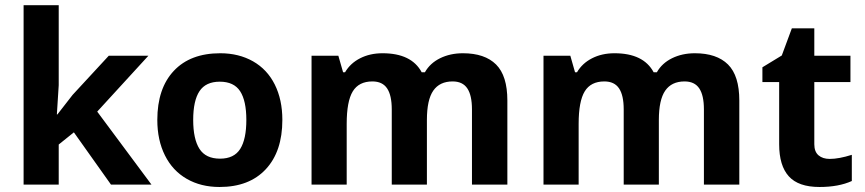

<svg xmlns="http://www.w3.org/2000/svg" viewBox="-20 -726 3400 755"><path d="M205.6 -275.9 265.6 -353 407.7 -506.8H563.5L362.3 -287.1L575.7 0H416.5L270.5 -205.6L210.9 -157.7V0H72.8V-705.6H210.9V-391.1L203.6 -275.9Z M739.7 -254.4Q739.7 -179.2 764.4 -140.6Q789.1 -102.1 845.2 -102.1Q900.4 -102.1 924.6 -140.4Q948.7 -178.7 948.7 -254.4Q948.7 -329.6 924.3 -367.2Q899.9 -404.8 844.2 -404.8Q789.1 -404.8 764.4 -367.4Q739.7 -330.1 739.7 -254.4ZM1090.3 -254.4Q1090.3 -130.4 1025.1 -60.5Q960 9.3 843.3 9.3Q770 9.3 714.4 -22.7Q658.7 -54.7 628.7 -114.7Q598.6 -174.8 598.6 -254.4Q598.6 -378.4 663.6 -447.5Q728.5 -516.6 846.2 -516.6Q918.9 -516.6 974.9 -484.9Q1030.8 -453.1 1060.5 -393.6Q1090.3 -334 1090.3 -254.4Z M1658.7 0H1520.5V-295.9Q1520.5 -351.1 1502.2 -378.4Q1483.9 -405.8 1444.3 -405.8Q1391.1 -405.8 1367.2 -366.7Q1343.3 -327.6 1343.3 -238.8V0H1205.1V-506.8H1310.5L1329.1 -441.9H1336.9Q1357.4 -477.1 1396 -496.8Q1434.6 -516.6 1484.4 -516.6Q1598.1 -516.6 1638.2 -441.9H1650.9Q1670.9 -477.5 1710.7 -497.1Q1750.5 -516.6 1800.3 -516.6Q1886.2 -516.6 1930.7 -472.4Q1975.1 -428.2 1975.1 -330.6V0H1835.9V-295.9Q1835.9 -351.1 1817.6 -378.4Q1799.3 -405.8 1759.8 -405.8Q1709 -405.8 1683.8 -369.6Q1658.7 -333.5 1658.7 -254.4Z M2570.8 0H2432.6V-295.9Q2432.6 -351.1 2414.3 -378.4Q2396 -405.8 2356.4 -405.8Q2303.2 -405.8 2279.3 -366.7Q2255.4 -327.6 2255.4 -238.8V0H2117.2V-506.8H2222.7L2241.2 -441.9H2249Q2269.5 -477.1 2308.1 -496.8Q2346.7 -516.6 2396.5 -516.6Q2510.3 -516.6 2550.3 -441.9H2563Q2583 -477.5 2622.8 -497.1Q2662.6 -516.6 2712.4 -516.6Q2798.3 -516.6 2842.8 -472.4Q2887.2 -428.2 2887.2 -330.6V0H2748V-295.9Q2748 -351.1 2729.7 -378.4Q2711.4 -405.8 2671.9 -405.8Q2621.1 -405.8 2595.9 -369.6Q2570.8 -333.5 2570.8 -254.4Z M3242.7 -101.1Q3278.8 -101.1 3329.6 -117.2V-14.2Q3277.8 9.3 3202.6 9.3Q3119.6 9.3 3081.8 -32.7Q3043.9 -74.7 3043.9 -158.7V-403.3H2978V-461.4L3054.2 -507.8L3093.8 -614.7H3182.1V-506.8H3324.2V-403.3H3182.1V-158.7Q3182.1 -129.4 3198.7 -115.2Q3215.3 -101.1 3242.7 -101.1Z"/></svg>

Font: Bpm'online Open Sans
Style: Bold
Weight: 700
Foundry: Ascender Corporation
Version: Version 1.10